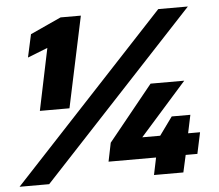

<svg xmlns="http://www.w3.org/2000/svg" viewBox="-66 -745 915 801"><g transform="rotate(-5 391.5 -344.5)"><path d="M96 -308 150 -567 66 -534 87 -630 216 -689H301L220 -308ZM-16 0 625 -688H749L108 0ZM547 0 562 -72H363L379 -150L566 -381H707L512 -161H587L642 -237H720L704 -161H754L735 -72H686L670 0Z"/></g></svg>

Font: Saira Expanded ExtraBold
Style: Italic
Weight: 800
Width: 7
Italic angle: -12°
Designer: Hector Gatti with collaboration of the Omnibus-Type team
Foundry: Omnibus-Type
Version: Version 1.101